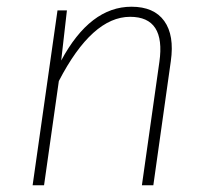

<svg xmlns="http://www.w3.org/2000/svg" viewBox="-20 -551 622 571"><path d="M371 -531Q438 -531 468.5 -488.5Q499 -446 488 -369L436 0H402L454 -367Q473 -501 367 -501Q254 -501 155 -310L111 0H77L151 -520H179L162 -371Q248 -531 371 -531Z"/></svg>

Font: Fira Sans UltraLight
Style: Italic
Weight: 200
Italic angle: -8°
Designer: Carrois Corporate & Edenspiekermann AG
Foundry: Carrois Corporate GbR & Edenspiekermann AG
Version: Version 4.203;PS 004.203;hotconv 1.0.88;makeotf.lib2.5.64775